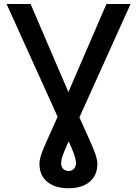

<svg xmlns="http://www.w3.org/2000/svg" viewBox="-20 -748 702 983"><path d="M13.7 -727.5H136.7L372.1 -178.7Q404.8 -105.5 428.5 -54Q452.1 -2.4 465.3 32.7Q478.5 67.9 478.5 91.8Q478.5 130.4 460.7 158.2Q442.9 186 409.9 200.9Q377 215.8 331.1 215.8Q262.2 215.8 222.2 183.1Q182.1 150.4 182.1 90.8Q182.1 76.7 186 60.8Q189.9 44.9 198 23.9Q206.1 2.9 218.8 -25.1Q231.4 -53.2 248.5 -91.1Q265.6 -128.9 288.1 -179.2L524.9 -727.5H648.4L347.7 -61Q330.6 -22.9 318.4 4.9Q306.2 32.7 299.6 53Q293 73.2 293 88.4Q293 105 303.2 116.2Q313.5 127.4 331.1 127.4Q348.1 127.4 358.6 116Q369.1 104.5 369.1 88.4Q369.1 72.8 362.8 52.7Q356.4 32.7 344.5 4.6Q332.5 -23.4 315.4 -61Z"/></svg>

Font: Inter 18pt Medium
Style: Regular
Weight: 500
Designer: Rasmus Andersson
Foundry: rsms
Version: Version 4.001;git-66647c0bb